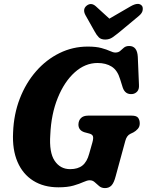

<svg xmlns="http://www.w3.org/2000/svg" viewBox="-20 -949 751 983"><path d="M429 -710.5Q472 -710.5 499.2 -703Q526.5 -695.5 543 -687.8Q559.5 -680 570.5 -680Q586 -680 595.2 -688.2Q604.5 -696.5 614.5 -705Q624.5 -713.5 641.5 -713.5Q682.5 -713.5 685.5 -658L691.5 -514.5Q693 -492 682.5 -480.5Q672 -469 657 -467.5Q621 -464 608.5 -500.5L595 -543.5Q581.5 -589 552 -607.8Q522.5 -626.5 479.5 -626.5Q416 -626.5 362.8 -578.8Q309.5 -531 275.8 -448Q242 -365 237.5 -259.5Q231 -168.5 259.8 -125.8Q288.5 -83 339 -83Q379 -83 402.2 -101.8Q425.5 -120.5 436.5 -161.5L453.5 -221.5Q459 -242 455.8 -251.5Q452.5 -261 438 -265L412 -272Q381.5 -282 381.5 -311.5Q382 -332 394.5 -344.5Q407 -357 431 -357H654Q679 -357 687.2 -345.8Q695.5 -334.5 695.5 -317Q695.5 -300.5 685.5 -289.2Q675.5 -278 663.5 -271.5L647 -263.5Q628.5 -254.5 621.5 -227.5L572 -46Q563.5 -13 550.8 0.5Q538 14 517.5 14Q500 14 488 4Q476 -6 465.2 -16Q454.5 -26 439.5 -26Q426.5 -26 407 -17Q387.5 -8 356.8 1Q326 10 279 10Q204 10 150.2 -23.8Q96.5 -57.5 69.5 -120.5Q42.5 -183.5 47 -271Q50.5 -364.5 81.5 -444.5Q112.5 -524.5 164.8 -584.2Q217 -644 284.8 -677.2Q352.5 -710.5 429 -710.5ZM595.5 -788Q573.5 -770 556.8 -758.2Q540 -746.5 519 -746.5Q497.5 -746.5 486.2 -757.5Q475 -768.5 464.5 -788L417.5 -871.5Q401.5 -901.5 423 -919.5Q446.5 -938.5 471 -916.5L540 -853.5L648.5 -916.5Q689.5 -940 706.5 -919.5Q712.5 -912.5 710.5 -897.2Q708.5 -882 691 -867.5Z"/></svg>

Font: Fraunces 144pt S100
Style: Bold Italic
Weight: 700
Italic angle: -16°
Version: Version 1.000; ttfautohint (v1.8.3)